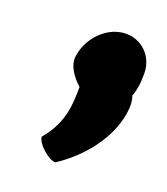

<svg xmlns="http://www.w3.org/2000/svg" viewBox="-55 -328 304 350"><g transform="rotate(15 97.0 -153.0)"><path d="M64 -216C62 -200 72 -182 86 -167C83 -137 80 -98 43 -62C41 -50 66 -23 79 -23C126 -48 175 -96 184 -154C185 -162 185 -170 183 -177C189 -189 192 -203 193 -216C199 -252 174 -283 138 -283C103 -283 70 -252 64 -216Z"/></g></svg>

Font: Ampere
Style: SCExtIta
Weight: 400
Version: Version 1